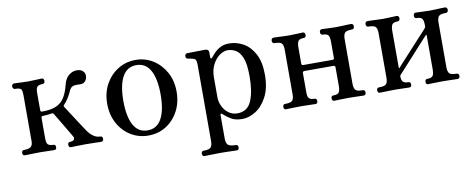

<svg xmlns="http://www.w3.org/2000/svg" viewBox="-57 -695 2812 1136"><g transform="rotate(-10 1348.5 -126.5)"><path d="M49 0Q35 0 35 -16Q35 -32 49 -32Q79 -32 90.5 -42Q102 -52 102 -75V-354Q102 -377 96 -387Q90 -397 59 -397Q53 -397 49 -402Q45 -407 45 -413Q45 -420 49 -425Q53 -430 59 -430Q70 -430 94.5 -428.5Q119 -427 142 -427Q166 -427 190.5 -428.5Q215 -430 225 -430Q232 -430 235.5 -425Q239 -420 239 -413Q239 -407 235.5 -402Q232 -397 225 -397Q204 -397 194 -389Q184 -381 184 -352V-247Q184 -237 194 -237Q248 -237 280 -251.5Q312 -266 330 -296Q348 -326 359 -371Q368 -407 390 -424.5Q412 -442 438 -442Q460 -442 473 -430.5Q486 -419 486 -402Q486 -383 475 -369.5Q464 -356 443 -357Q415 -359 401 -354.5Q387 -350 379 -333Q369 -310 356 -289Q343 -268 329 -254Q323 -249 327 -242Q330 -238 340 -222Q350 -206 364.5 -184Q379 -162 393 -140Q407 -118 418 -102Q429 -86 432 -81Q447 -59 466 -45.5Q485 -32 507 -32Q521 -32 521 -16Q521 0 507 0Q497 0 468 -1Q439 -2 415 -2Q391 -2 363.5 -1Q336 0 326 0Q312 0 312 -16Q312 -32 326 -32Q343 -32 349.5 -40.5Q356 -49 350 -59Q347 -64 334.5 -85.5Q322 -107 305.5 -134.5Q289 -162 275.5 -184.5Q262 -207 259 -212Q255 -218 247 -216Q234 -214 221 -212.5Q208 -211 194 -211Q184 -211 184 -201V-77Q184 -48 194 -40Q204 -32 225 -32Q239 -32 239 -16Q239 0 225 0Q215 0 190.5 -1Q166 -2 142 -2Q126 -2 107 -1.5Q88 -1 72 -0.5Q56 0 49 0Z M790 12Q732 12 684.5 -17Q637 -46 609 -97.5Q581 -149 581 -215Q581 -281 609 -332Q637 -383 684.5 -412.5Q732 -442 790 -442Q848 -442 895 -412.5Q942 -383 970 -332Q998 -281 998 -215Q998 -149 970 -97.5Q942 -46 895 -17Q848 12 790 12ZM790 -19Q846 -19 874 -70Q902 -121 902 -215Q902 -309 874 -360Q846 -411 790 -411Q734 -411 706 -360Q678 -309 678 -215Q678 -121 706 -70Q734 -19 790 -19Z M1095 189Q1081 189 1081 173Q1081 157 1095 157Q1130 157 1139 145Q1148 133 1148 106V-347Q1148 -371 1143.5 -379Q1139 -387 1126 -390Q1120 -392 1111.5 -393.5Q1103 -395 1097 -396Q1085 -398 1085 -412Q1085 -418 1088.5 -423Q1092 -428 1098 -428Q1101 -428 1116 -428.5Q1131 -429 1149.5 -429Q1168 -429 1184 -429.5Q1200 -430 1206 -430Q1229 -430 1229 -409V-380Q1229 -374 1232.5 -373Q1236 -372 1240 -377Q1248 -387 1262.5 -402.5Q1277 -418 1299.5 -430Q1322 -442 1353 -442Q1396 -442 1436.5 -420Q1477 -398 1503.5 -349.5Q1530 -301 1530 -223Q1530 -143 1502 -90.5Q1474 -38 1433.5 -13Q1393 12 1355 12Q1312 12 1286 -4Q1260 -20 1242 -37Q1236 -43 1233 -40.5Q1230 -38 1230 -33V108Q1230 136 1242 146.5Q1254 157 1288 157Q1302 157 1302 173Q1302 189 1288 189Q1282 189 1264 188.5Q1246 188 1225.5 187.5Q1205 187 1189 187Q1165 187 1135 188Q1105 189 1095 189ZM1331 -26Q1391 -26 1415 -81.5Q1439 -137 1439 -229Q1439 -306 1423 -343Q1407 -380 1383.5 -392Q1360 -404 1337 -404Q1313 -404 1288.5 -386.5Q1264 -369 1247 -336.5Q1230 -304 1230 -259V-139Q1230 -114 1242 -87.5Q1254 -61 1277 -43.5Q1300 -26 1331 -26Z M1618 0Q1604 0 1604 -16Q1604 -32 1618 -32Q1652 -32 1661.5 -43Q1671 -54 1671 -81V-348Q1671 -375 1661.5 -386Q1652 -397 1618 -397Q1611 -397 1607.5 -402Q1604 -407 1604 -413Q1604 -420 1607.5 -425Q1611 -430 1618 -430Q1625 -430 1641 -429.5Q1657 -429 1676 -428Q1695 -427 1711 -427Q1735 -427 1759.5 -428.5Q1784 -430 1794 -430Q1801 -430 1804.5 -425Q1808 -420 1808 -413Q1808 -407 1804.5 -402Q1801 -397 1794 -397Q1769 -397 1761 -386Q1753 -375 1753 -346V-249Q1753 -240 1765 -240H1937Q1949 -240 1949 -249V-346Q1949 -375 1941 -386Q1933 -397 1908 -397Q1901 -397 1897.5 -402Q1894 -407 1894 -413Q1894 -420 1897.5 -425Q1901 -430 1908 -430Q1918 -430 1942.5 -428.5Q1967 -427 1991 -427Q2007 -427 2026 -428Q2045 -429 2061.5 -429.5Q2078 -430 2084 -430Q2091 -430 2094.5 -425Q2098 -420 2098 -413Q2098 -407 2094.5 -402Q2091 -397 2084 -397Q2050 -397 2040.5 -386Q2031 -375 2031 -348V-81Q2031 -54 2040.5 -43Q2050 -32 2084 -32Q2098 -32 2098 -16Q2098 0 2084 0Q2078 0 2061.5 -0.5Q2045 -1 2026 -1.5Q2007 -2 1991 -2Q1967 -2 1942.5 -1Q1918 0 1908 0Q1894 0 1894 -16Q1894 -32 1908 -32Q1933 -32 1941 -43Q1949 -54 1949 -83V-194Q1949 -204 1937 -204H1765Q1753 -204 1753 -194V-75Q1753 -50 1762.5 -41Q1772 -32 1794 -32Q1808 -32 1808 -16Q1808 0 1794 0Q1784 0 1759.5 -1Q1735 -2 1711 -2Q1695 -2 1676 -1.5Q1657 -1 1641 -0.5Q1625 0 1618 0Z M2182 0Q2168 0 2168 -16Q2168 -32 2182 -32Q2216 -32 2225.5 -43Q2235 -54 2235 -81V-348Q2235 -375 2225.5 -386Q2216 -397 2182 -397Q2175 -397 2171.5 -402Q2168 -407 2168 -413Q2168 -420 2171.5 -425Q2175 -430 2182 -430Q2189 -430 2205 -429.5Q2221 -429 2240 -428Q2259 -427 2275 -427Q2299 -427 2323.5 -428.5Q2348 -430 2358 -430Q2365 -430 2368.5 -425Q2372 -420 2372 -413Q2372 -407 2368.5 -402Q2365 -397 2358 -397Q2333 -397 2325 -386Q2317 -375 2317 -346V-127Q2317 -120 2322 -125Q2323 -127 2336.5 -141.5Q2350 -156 2371 -179Q2392 -202 2415 -227Q2438 -252 2459 -275Q2480 -298 2494 -313Q2508 -328 2509 -330Q2513 -334 2513 -340V-346Q2513 -375 2505 -386Q2497 -397 2472 -397Q2465 -397 2461.5 -402Q2458 -407 2458 -413Q2458 -420 2461.5 -425Q2465 -430 2472 -430Q2482 -430 2506.5 -428.5Q2531 -427 2555 -427Q2571 -427 2590 -428Q2609 -429 2625.5 -429.5Q2642 -430 2648 -430Q2655 -430 2658.5 -425Q2662 -420 2662 -413Q2662 -407 2658.5 -402Q2655 -397 2648 -397Q2614 -397 2604.5 -386Q2595 -375 2595 -348V-81Q2595 -54 2604.5 -43Q2614 -32 2648 -32Q2662 -32 2662 -16Q2662 0 2648 0Q2642 0 2625.5 -0.5Q2609 -1 2590 -1.5Q2571 -2 2555 -2Q2531 -2 2506.5 -1Q2482 0 2472 0Q2458 0 2458 -16Q2458 -32 2472 -32Q2497 -32 2505 -43Q2513 -54 2513 -83V-286Q2513 -288 2511.5 -289Q2510 -290 2508 -288Q2506 -286 2487 -265.5Q2468 -245 2441.5 -215.5Q2415 -186 2388 -156.5Q2361 -127 2342.5 -106.5Q2324 -86 2322 -84Q2317 -79 2317 -75Q2317 -50 2326.5 -41Q2336 -32 2358 -32Q2372 -32 2372 -16Q2372 0 2358 0Q2348 0 2323.5 -1Q2299 -2 2275 -2Q2259 -2 2240 -1.5Q2221 -1 2205 -0.5Q2189 0 2182 0Z"/></g></svg>

Font: TsukuhouMincho
Style: Regular
Weight: 400
Designer: Iose
Foundry: Typographish
Version: Version 1.001; ttfautohint (v1.8.3)